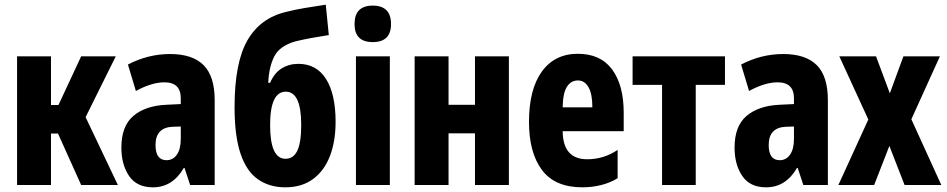

<svg xmlns="http://www.w3.org/2000/svg" viewBox="-20 -791 4051 821"><path d="M53 0V-550H198V-342H230L327 -550H475L346 -290L484 0H327L228 -220H198V0Z M634 10Q565 10 532 -38.5Q499 -87 499 -160Q499 -252 550.5 -295.5Q602 -339 691 -343L753 -346V-371Q753 -439 683 -439Q629 -439 561 -402L527 -515Q613 -560 707 -560Q803 -560 850.5 -512.5Q898 -465 898 -363V0H793L769 -73H766Q718 10 634 10ZM692 -106Q720 -106 736.5 -130Q753 -154 753 -197V-250L719 -249Q645 -246 645 -171Q645 -106 692 -106Z M1200 10Q1133 10 1084 -23.5Q1035 -57 1009 -132.5Q983 -208 983 -333Q983 -523 1038 -618.5Q1093 -714 1203 -740Q1242 -750 1284.5 -757Q1327 -764 1373 -771L1386 -641Q1341 -634 1308.5 -628Q1276 -622 1243 -614Q1176 -595 1153 -550Q1130 -505 1127 -437H1135Q1153 -479 1184.5 -498.5Q1216 -518 1256 -518Q1333 -518 1374 -453.5Q1415 -389 1415 -270Q1415 -186 1390.5 -123Q1366 -60 1318 -25Q1270 10 1200 10ZM1201 -112Q1235 -112 1251.5 -147Q1268 -182 1268 -257Q1268 -399 1202 -399Q1135 -399 1135 -256Q1135 -112 1201 -112Z M1574 -611Q1496 -611 1496 -688Q1496 -767 1574 -767Q1652 -767 1652 -688Q1652 -611 1574 -611ZM1502 0V-550H1647V0Z M1753 0V-550H1898V-343H2011V-550H2156V0H2011V-221H1898V0Z M2470 10Q2353 10 2297.5 -64Q2242 -138 2242 -270Q2242 -409 2297 -485Q2352 -561 2451 -561Q2548 -561 2597.5 -494Q2647 -427 2647 -309V-230H2386Q2387 -110 2491 -110Q2562 -110 2621 -150V-29Q2591 -10 2551.5 0Q2512 10 2470 10ZM2386 -332H2513Q2513 -389 2496.5 -418Q2480 -447 2451 -447Q2422 -447 2404.5 -420.5Q2387 -394 2386 -332Z M2811 0V-428H2685V-550H3080V-428H2955V0Z M3256 10Q3187 10 3154 -38.5Q3121 -87 3121 -160Q3121 -252 3172.5 -295.5Q3224 -339 3313 -343L3375 -346V-371Q3375 -439 3305 -439Q3251 -439 3183 -402L3149 -515Q3235 -560 3329 -560Q3425 -560 3472.5 -512.5Q3520 -465 3520 -363V0H3415L3391 -73H3388Q3340 10 3256 10ZM3314 -106Q3342 -106 3358.5 -130Q3375 -154 3375 -197V-250L3341 -249Q3267 -246 3267 -171Q3267 -106 3314 -106Z M3565 0 3693 -280 3569 -550H3726L3785 -392L3843 -550H3999L3877 -281L4005 0H3848L3783 -167L3718 0Z"/></svg>

Font: Noto Sans ExtraCondensed ExtraBold
Style: Regular
Weight: 800
Width: 2
Designer: Monotype Design Team
Foundry: Monotype Imaging Inc.
Version: Version 2.013; ttfautohint (v1.8.4.7-5d5b)